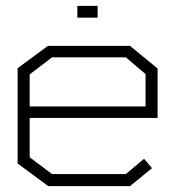

<svg xmlns="http://www.w3.org/2000/svg" viewBox="-20 -633 596 653"><path d="M81 -232V-98L157 -41H408L470 -93L497 -61L422 0H144L40 -77V-401L143 -477H422L516 -400V-232ZM475 -381 408 -438H157L81 -380V-271H475ZM243 -613H312V-573H243Z"/></svg>

Font: Turret Road Light
Style: Regular
Weight: 300
Designer: Noponies
Foundry: Noponies
Version: Version 1.001; ttfautohint (v1.8)